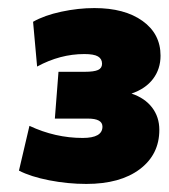

<svg xmlns="http://www.w3.org/2000/svg" viewBox="-20 -736 420 476"><path d="M375 -414Q375 -353 326.5 -316.5Q278 -280 194 -280Q148 -280 102 -289Q56 -298 27 -313L53 -424Q117 -394 185 -394Q234 -394 234 -422Q234 -442 198 -442H116L125 -558H190Q213 -558 223 -562.5Q233 -567 233 -578Q233 -590 223 -596Q213 -602 189 -602Q129 -602 72 -571L62 -682Q90 -698 132 -707Q174 -716 214 -716Q289 -716 333.5 -684Q378 -652 378 -598Q378 -565 359.5 -540.5Q341 -516 306 -504Q339 -493 357 -469.5Q375 -446 375 -414Z"/></svg>

Font: Muli Black
Style: Italic
Weight: 900
Italic angle: -4.541°
Designer: Vernon Adams
Foundry: Vernon Adams
Version: Version 2.001